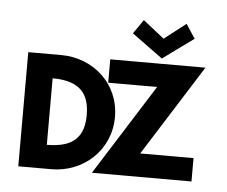

<svg xmlns="http://www.w3.org/2000/svg" viewBox="-36 -394 512 434"><g transform="rotate(5 219.5 -177.0)"><path d="M164 -129C164 -84 145 -54 80 -54V-205C145 -205 164 -174 164 -129ZM20 -259V0H95C167 0 228 -54 228 -130C228 -206 167 -259 95 -259ZM422 -259H206V-206H317L187 0H413V-53H292ZM274 -354 252 -322 322 -271 392 -322 371 -354 322 -316Z"/></g></svg>

Font: Hussar Tani
Style: Dwa
Weight: 700
Foundry: Cannot Into Space Fonts
Version: Version 0.92